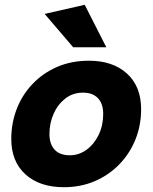

<svg xmlns="http://www.w3.org/2000/svg" viewBox="-20 -770 636 800"><path d="M351 -517Q450 -517 509 -463.5Q568 -410 568 -315Q568 -247 544 -188Q520 -129 476.5 -84.5Q433 -40 374.5 -15Q316 10 246 10Q145 10 86 -43.5Q27 -97 27 -191Q27 -257 49.5 -315.5Q72 -374 115 -419.5Q158 -465 217.5 -491Q277 -517 351 -517ZM271 -123Q309 -123 340.5 -146Q372 -169 391 -208Q410 -247 410 -295Q410 -338 388 -361Q366 -384 326 -384Q283 -384 251.5 -359Q220 -334 203 -295Q186 -256 186 -212Q186 -170 207.5 -146.5Q229 -123 271 -123ZM285 -573 166 -712 333 -750 423 -573Z"/></svg>

Font: Livvic
Style: Bold Italic
Weight: 700
Italic angle: -10°
Designer: Jacques Le Bailly, Baron von Fonthausen
Version: Version 1.001; ttfautohint (v1.8.2)